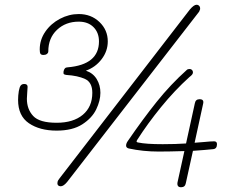

<svg xmlns="http://www.w3.org/2000/svg" viewBox="-20 -785 973 807"><path d="M817 -736 262 -20Q247 -2 235 -2Q228 -2 224 -6.5Q220 -11 222 -20Q222 -25 230 -35L778 -745Q795 -765 806 -765Q813 -765 817.5 -760Q822 -755 821 -746ZM218 -236Q147 -236 101.5 -267Q56 -298 56 -365Q56 -383 59 -402Q62 -419 67 -425.5Q72 -432 82 -432Q96 -432 96 -420Q96 -413 94.5 -397Q93 -381 93 -370Q93 -326 119.5 -297.5Q146 -269 218 -269Q288 -269 328 -302.5Q368 -336 368 -395Q368 -439 337.5 -453Q307 -467 259 -470Q251 -471 248.5 -473.5Q246 -476 247 -484Q250 -502 264 -502Q396 -513 396 -611Q396 -648 373 -671Q350 -694 311 -694Q256 -694 219.5 -659.5Q183 -625 183 -569Q183 -563 177.5 -558.5Q172 -554 163 -554Q153 -554 150 -559Q147 -564 147 -577Q147 -618 170.5 -652Q194 -686 232 -706Q270 -726 311 -726Q363 -726 398 -692.5Q433 -659 433 -611Q433 -570 407 -536Q381 -502 341 -488Q371 -478 386.5 -452.5Q402 -427 402 -395Q402 -362 384.5 -325.5Q367 -289 326 -262.5Q285 -236 218 -236ZM892 -179Q892 -159 875 -158Q847 -155 791 -151L761 -15Q758 2 741 2Q723 2 726 -18L755 -150Q691 -148 647 -148Q581 -148 521 -161Q510 -164 510 -173Q510 -182 517 -192Q580 -284 638.5 -357Q697 -430 765 -491Q769 -495 777 -495Q783 -495 787 -491Q791 -487 791 -481Q791 -476 787.5 -471.5Q784 -467 776 -461Q714 -405 657 -335Q600 -265 556 -196Q554 -192 554 -191Q554 -187 561 -186Q594 -179 664 -179Q719 -179 762 -182L799 -351Q802 -368 819 -368Q838 -368 834 -350L798 -185L836 -188Q866 -191 880 -191Q892 -191 892 -179Z"/></svg>

Font: Mali ExtraLight
Style: Italic
Weight: 275
Italic angle: -10°
Version: Version 1.000; ttfautohint (v1.6)